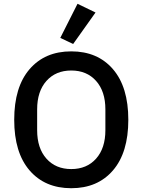

<svg xmlns="http://www.w3.org/2000/svg" viewBox="-20 -981 752 1013"><path d="M576 -82Q495 12 356 12Q217 12 136 -82Q55 -176 55 -349Q55 -522 136 -616Q217 -710 356 -710Q495 -710 576 -616Q657 -522 657 -349Q657 -176 576 -82ZM536 -294V-404Q536 -499 487 -554Q438 -609 356 -609Q274 -609 225 -554Q176 -499 176 -404V-294Q176 -199 225 -144Q274 -89 356 -89Q438 -89 487 -144Q536 -199 536 -294ZM484 -915 366 -749 298 -781 389 -961Z"/></svg>

Font: IBM Plex Sans Medm
Style: Regular
Weight: 500
Designer: Mike Abbink, Paul van der Laan, Pieter van Rosmalen
Foundry: Bold Monday
Version: Version 3.005